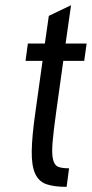

<svg xmlns="http://www.w3.org/2000/svg" viewBox="-20 -706 352 735"><path d="M86.6 -539.3 77.7 -472.9H142.9L115.6 -277.6Q102.3 -184.3 101.5 -127.8Q100.7 -71.3 114.7 -41Q128.7 -10.7 158.1 -0.7Q187.6 9.3 235 9.3L244.4 -61.7Q218.4 -61.7 203.6 -67.1Q188.9 -72.6 183.3 -94.4Q177.7 -116.1 181.1 -159.6Q184.6 -203.1 195.3 -279.3L222.3 -472.9H302.4L311.6 -539.3H231.1L252 -686L166.9 -645.3L151.7 -539.3Z"/></svg>

Font: Secuela ExtLt
Style: Italic
Weight: 200
Italic angle: -8°
Designer: Fernando Haro
Foundry: deFharo
Version: Version 1.704